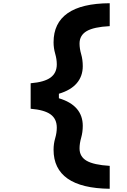

<svg xmlns="http://www.w3.org/2000/svg" viewBox="-20 -975 790 1190"><path d="M660 -813Q561 -808 517 -782Q473 -756 473 -705Q473 -674 483 -639.5Q493 -605 493 -565Q493 -503 456 -459.5Q419 -416 345 -394V-380H170V-459Q255 -466 293.5 -494.5Q332 -523 332 -576Q332 -608 322 -642.5Q312 -677 312 -713Q312 -832 399 -893Q486 -954 660 -955ZM660 53V195Q486 193 399 132Q312 71 312 -47Q312 -84 322 -118Q332 -152 332 -184Q332 -238 293.5 -266Q255 -294 170 -301V-380H345V-366Q419 -344 456 -301Q493 -258 493 -195Q493 -156 483 -121Q473 -86 473 -55Q473 -4 517 21.5Q561 47 660 53Z"/></svg>

Font: Martian Mono SemiExpanded SemiExpanded
Style: Bold
Weight: 700
Width: 6
Monospace: yes
Version: Version 1.000